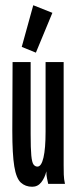

<svg xmlns="http://www.w3.org/2000/svg" viewBox="-20 -702 290 733"><path d="M103 11Q77 11 59.5 -5Q42 -21 34.5 -67Q27 -113 27 -202L28 -465H97V-190Q97 -135 99.5 -108.5Q102 -82 108 -74Q114 -66 123 -66Q138 -66 146 -100.5Q154 -135 154 -199V-465H223V-71Q223 -53 223.5 -35.5Q224 -18 228 0H164Q162 -11 159.5 -21Q157 -31 157 -48Q151 -23 137.5 -6Q124 11 103 11ZM117 -501 63 -523 107 -682 180 -653Z"/></svg>

Font: Inconsolata UltraCondensed Bold
Style: Regular
Weight: 700
Width: 1
Monospace: yes
Designer: Raph Levien, Cyreal, Brenton Simpson
Foundry: Raph Levien, Cyreal, Google
Version: Version 3.001; ttfautohint (v1.8.2.53-6de2)